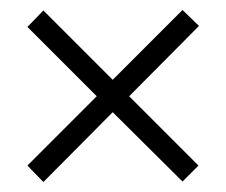

<svg xmlns="http://www.w3.org/2000/svg" viewBox="-20 -597 454 385"><path d="M346 -577 206 -437 67 -576 35 -543 174 -404 35 -265 67 -232 206 -372 346 -233 378 -265 239 -404 379 -545Z"/></svg>

Font: Noto Sans Tamil UI ExtraCondensed Light
Style: Regular
Weight: 300
Width: 2
Designer: Jelle Bosma - Monotype Design Team
Foundry: Monotype Imaging Inc.
Version: Version 2.004